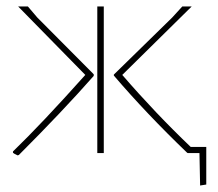

<svg xmlns="http://www.w3.org/2000/svg" viewBox="-20 -472 672 592"><path d="M34 7Q23 2 20 -1V-5Q109 -91 243 -241L36 -452H66L95 -418L269 -243V-238Q173 -129 38 6ZM280 0V-452H300V0ZM559 0 557 -1Q431 -122 331 -239V-242L511 -418L542 -452H571L357 -241Q459 -123 568 -19H616V97L597 100L595 0Z"/></svg>

Font: Alegreya Sans Thin
Style: Regular
Weight: 100
Designer: Juan Pablo del Peral
Foundry: Huerta Tipografica
Version: Version 2.007